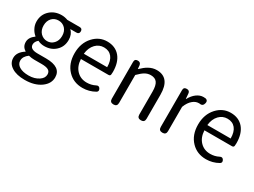

<svg xmlns="http://www.w3.org/2000/svg" viewBox="-52 -1191 2748 2076"><g transform="rotate(30 1322.0 -153.5)"><path d="M275 250Q173 250 113 212Q50 173 50 104Q50 33 131 -19V-23Q81 -52 81 -112Q81 -169 142 -213V-217Q112 -241 93 -277Q71 -318 71 -363Q71 -450 132 -505Q190 -557 275 -557Q313 -557 351 -543H445H505Q540 -543 540 -508Q540 -473 505 -473H429Q473 -431 473 -361Q473 -276 415 -223Q360 -172 275 -172Q232 -172 194 -191Q159 -161 159 -126Q159 -67 254 -67H360Q549 -67 549 62Q549 140 475 194Q397 250 275 250ZM288 188Q362 188 414 153Q461 122 461 76Q461 40 433 24Q406 9 350 9H256Q222 9 186 0Q130 40 130 92Q130 136 172 162Q214 188 288 188ZM275 -234Q323 -234 356 -269Q390 -305 390 -363Q390 -421 357 -456Q324 -490 275 -490Q225 -490 193 -457Q159 -421 159 -363Q159 -305 193 -269Q228 -234 275 -234Z M859 13Q747 13 675 -62Q599 -141 599 -271Q599 -398 674 -480Q745 -557 844 -557Q946 -557 1004 -488Q1060 -420 1060 -302Q1060 -290 1058 -270Q1056 -250 1033 -250H873H690Q694 -163 743.5 -111.5Q793 -60 870 -60Q927 -60 975 -85Q1006 -102 1023 -72Q1038 -43 1013 -28Q941 13 859 13ZM689 -315H834H980Q980 -397 944.5 -440.5Q909 -484 845 -484Q785 -484 742 -440Q697 -393 689 -315Z M1240 0Q1194 0 1194 -45V-271V-506Q1194 -543 1233 -543Q1268 -543 1273 -508L1277 -465H1280Q1325 -509 1363 -530Q1411 -557 1462 -557Q1628 -557 1628 -344V-45Q1628 0 1583 0Q1537 0 1537 -45V-332Q1537 -408 1512.5 -442.5Q1488 -477 1434 -477Q1394 -477 1359 -456Q1330 -439 1285 -394V-45Q1285 0 1240 0Z M1851 0Q1805 0 1805 -45V-271V-506Q1805 -543 1844 -543Q1880 -543 1883 -508L1888 -444H1891Q1920 -497 1959 -526Q2000 -557 2045 -557Q2055 -557 2073 -555Q2104 -545 2096 -511Q2086 -465 2043 -474Q2038 -474 2033 -474Q1995 -474 1961 -446Q1921 -414 1896 -349V-45Q1896 0 1851 0Z M2401 13Q2289 13 2217 -62Q2141 -141 2141 -271Q2141 -398 2216 -480Q2287 -557 2386 -557Q2488 -557 2546 -488Q2602 -420 2602 -302Q2602 -290 2600 -270Q2598 -250 2575 -250H2415H2232Q2236 -163 2285.5 -111.5Q2335 -60 2412 -60Q2469 -60 2517 -85Q2548 -102 2565 -72Q2580 -43 2555 -28Q2483 13 2401 13ZM2231 -315H2376H2522Q2522 -397 2486.5 -440.5Q2451 -484 2387 -484Q2327 -484 2284 -440Q2239 -393 2231 -315Z"/></g></svg>

Font: GenSenRounded JP R
Style: Regular
Weight: 400
Version: Version 1.501;PS 1;hotconv 16.6.51;makeotf.lib2.5.65220